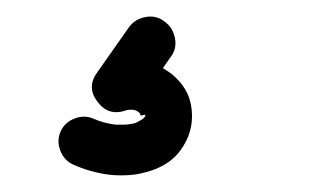

<svg xmlns="http://www.w3.org/2000/svg" viewBox="-20 -52 373 231"><path d="M155 86 149 87Q149 85 148 84Q144 80 139 80H137Q133 80 131 81Q110 88 97 70Q84 53 97 35L135 -19Q142 -29 155 -31.5Q168 -34 178 -26Q188 -19 190.5 -6Q193 7 185 17L176 30Q186 36 190 40Q211 59 211 87V88Q211 113 193 134Q179 149 156 155Q143 159 126 159Q116 159 110 158Q88 155 68 146Q57 141 52.5 129Q48 117 53 106Q58 95 70 90.5Q82 86 93 91Q104 96 119 98H129Q135 98 143 96Q151 92 153 90Q155 88 155 86Z"/></svg>

Font: Beon
Style: Medium
Weight: 500
Designer: BSozoo
Foundry: BSozoo
Version: Version 001.000